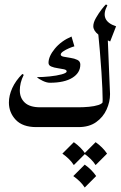

<svg xmlns="http://www.w3.org/2000/svg" viewBox="-20 -564 535 852"><path d="M336.4 -277.3Q336.4 -240.7 301 -218.8Q265.6 -196.8 201.2 -196.8Q187.5 -196.8 169.9 -205.1Q152.3 -213.4 143.6 -221.7Q169.4 -221.7 200.4 -224.9Q231.4 -228 253.7 -234.1Q275.9 -240.2 275.9 -247.1Q275.9 -253.9 263.7 -256.6Q251.5 -259.3 235.6 -261.5Q219.7 -263.7 207.5 -268.8Q195.3 -273.9 195.3 -285.2Q195.3 -314 223.4 -348.1Q251.5 -382.3 297.4 -401.9L310.1 -358.4Q300.8 -356 286.4 -349.9Q272 -343.8 260.7 -336.2Q249.5 -328.6 249.5 -321.8Q249.5 -314.9 262.7 -312.3Q275.9 -309.6 293 -307.1Q310.1 -304.7 323.2 -298.3Q336.4 -292 336.4 -277.3ZM293 0H141.1Q80.6 0 50 -32.2Q19.5 -64.5 19.5 -108.9Q19.5 -140.1 34.4 -173.1Q49.3 -206.1 79.1 -235.8L85.4 -231.9Q76.2 -213.9 72 -196.3Q67.9 -178.7 67.9 -163.1Q67.9 -129.4 90.1 -108.6Q112.3 -87.9 158.2 -87.9H293Q301.8 -87.9 306.9 -75.7Q312 -63.5 312 -47.9Q312 -30.8 307.4 -15.4Q302.7 0 293 0ZM412.6 -450.7 457 -421.9Q460 -353 462.6 -284.2Q465.3 -215.3 468.3 -146.5Q468.3 -111.8 452.9 -77.9Q437.5 -43.9 406.5 -22Q375.5 0 328.1 0Q316.9 0 311.3 -13.4Q305.7 -26.9 305.7 -43.9Q305.7 -61 311.3 -74.5Q316.9 -87.9 328.1 -87.9Q350.6 -87.9 374.8 -90.1Q398.9 -92.3 417 -98.1Q435.1 -104 438 -114.7L433.6 -97.7Q435.5 -103.5 435.5 -122.1Q435.5 -159.7 430.2 -244.1Q424.8 -328.6 412.6 -450.7ZM450.2 -544.4 456.5 -540.5Q419.9 -471.7 495.1 -447.3L468.8 -379.9Q438.5 -393.1 416.3 -410.6Q394 -428.2 394 -447.8Q394 -463.9 405.8 -484.4Q417.5 -504.9 430.9 -522.2Q444.3 -539.6 450.2 -544.4ZM328.1 0H293.9Q278.3 0 271.7 -13.4Q265.1 -26.9 265.1 -43.9Q265.1 -61 271.7 -74.5Q278.3 -87.9 293.9 -87.9H328.1Q342.8 -87.9 350.1 -74.5Q357.4 -61 357.4 -43.9Q357.4 -26.9 350.1 -13.4Q342.8 0 328.1 0ZM356 166.5Q387.2 188.5 406.7 217.3L356 268.1Q346.2 252.9 333.3 240.5Q320.3 228 305.2 217.3ZM307.6 66.9Q338.9 88.9 358.4 117.7L307.6 168.5Q297.9 153.3 284.9 140.9Q272 128.4 256.8 117.7ZM404.3 66.9Q435.5 88.9 455.1 117.7L404.3 168.5Q394.5 153.3 381.6 140.9Q368.7 128.4 353.5 117.7Z"/></svg>

Font: Lateef
Style: Regular
Weight: 400
Designer: SIL International
Foundry: SIL International
Version: Version 4.200